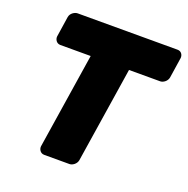

<svg xmlns="http://www.w3.org/2000/svg" viewBox="-138 -878 1021 1045"><g transform="rotate(20 373.0 -355.0)"><path d="M685 -554C701 -554 724 -569 728 -592L746 -711C748 -727 738 -748 715 -748H136C120 -748 96 -734 92 -711L74 -592C72 -576 83 -554 106 -554H282L196 0C194 16 205 38 228 38H375C391 38 414 23 418 0L504 -554Z"/></g></svg>

Font: Asimov Print
Style: EIt
Weight: 500
Designer: Google
Version: Version 2.000980; 2014